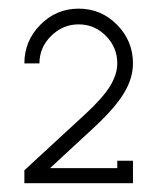

<svg xmlns="http://www.w3.org/2000/svg" viewBox="-20 -851 361 442"><path d="M286.1 -429.2H36.1V-459L174.8 -586.9Q216.8 -625.5 233.4 -652.8Q250 -680.2 250 -705.1Q250 -741.7 223.9 -768.3Q197.8 -794.9 161.1 -794.9Q124.5 -794.9 97.7 -768.3Q70.8 -741.7 70.8 -705.1H36.1Q36.1 -756.8 72.8 -793.9Q109.4 -831.1 161.1 -831.1Q212.9 -831.1 249.5 -793.9Q286.1 -756.8 286.1 -705.1Q286.1 -670.9 265.6 -637Q245.1 -603 199.2 -560.1L95.2 -463.9H250V-481H286.1Z"/></svg>

Font: Rawengulk
Style: Regular
Weight: 400
Version: Version 0.92